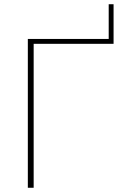

<svg xmlns="http://www.w3.org/2000/svg" viewBox="-20 -887 572 907"><path d="M516.5 -680H139V0H111.5V-703H493.5V-867H516.5Z"/></svg>

Font: Lato 2
Style: Regular
Weight: 200
Designer: Lukasz Dziedzic with Adam Twardoch and Botio Nikoltchev
Foundry: tyPoland Lukasz Dziedzic
Version: Version 2.015; 2015-08-06; http://www.latofonts.com/